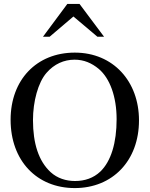

<svg xmlns="http://www.w3.org/2000/svg" viewBox="-20 -944 762 978"><path d="M510 -757 385 -924H323L199 -757H233L354 -860L476 -757ZM688 -331C688 -529 557 -676 361 -676C166 -676 34 -537 34 -334C34 -126 167 14 361 14C553 14 688 -125 688 -331ZM574 -337C574 -217 546 -123 491 -70C456 -37 412 -22 362 -22C316 -22 272 -36 238 -67C177 -123 148 -213 148 -332C148 -427 174 -524 217 -573C256 -618 306 -640 360 -640C407 -640 447 -623 483 -593C540 -545 574 -451 574 -337Z"/></svg>

Font: XITS Math
Style: Regular
Weight: 400
Designer: MicroPress Inc., with final additions and corrections provided by Coen Hoffman, Elsevier (retired)
Version: Version 1.108